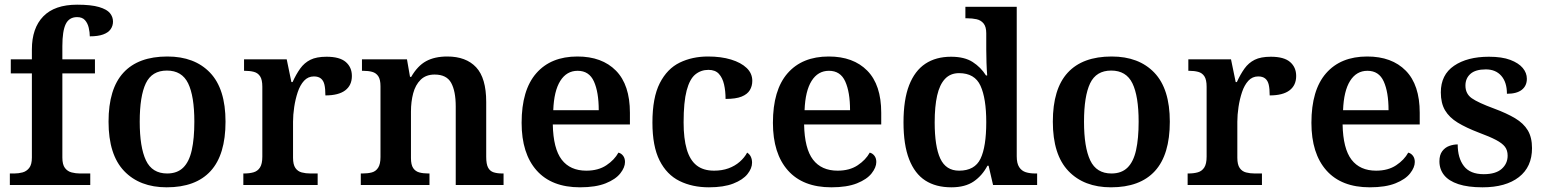

<svg xmlns="http://www.w3.org/2000/svg" viewBox="-20 -789 6591 819"><path d="M22 0V-49H41Q59 -49 76 -53.5Q93 -58 104.5 -72.5Q116 -87 116 -117V-476H26V-536H116V-578Q116 -669 164.5 -719Q213 -769 309 -769Q369 -769 402.5 -759Q436 -749 449 -733Q462 -717 462 -697Q462 -679 452 -664.5Q442 -650 420 -642Q398 -634 363 -634Q363 -651 358.5 -670.5Q354 -690 342.5 -703Q331 -716 309 -716Q275 -716 260.5 -686.5Q246 -657 246 -592V-536H385V-476H246V-117Q246 -87 257 -72.5Q268 -58 285.5 -53.5Q303 -49 321 -49H365V0Z M691 10Q576 10 509.5 -59.5Q443 -129 443 -270Q443 -410 506.5 -479Q570 -548 694 -548Q810 -548 876 -479Q942 -410 942 -270Q942 -129 878.5 -59.5Q815 10 691 10ZM693 -49Q736 -49 761.5 -74Q787 -99 798 -148.5Q809 -198 809 -270Q809 -379 782.5 -433.5Q756 -488 692 -488Q628 -488 602 -433.5Q576 -379 576 -270Q576 -161 602.5 -105Q629 -49 693 -49Z M1018 0V-49H1021Q1044 -49 1061.5 -54Q1079 -59 1089 -74.5Q1099 -90 1099 -121V-419Q1099 -449 1089.5 -463.5Q1080 -478 1063 -482.5Q1046 -487 1024 -487H1021V-536H1203L1223 -439H1228Q1243 -472 1260.5 -496.5Q1278 -521 1304 -534Q1330 -547 1373 -547Q1429 -547 1455 -524.5Q1481 -502 1481 -465Q1481 -425 1452.5 -403.5Q1424 -382 1368 -382Q1368 -410 1364 -427.5Q1360 -445 1349 -454Q1338 -463 1319 -463Q1294 -463 1277 -444.5Q1260 -426 1250 -396Q1240 -366 1235 -332.5Q1230 -299 1230 -270V-116Q1230 -87 1240 -72.5Q1250 -58 1267 -53.5Q1284 -49 1304 -49H1335V0Z M1519 0V-49H1526Q1549 -49 1566 -53.5Q1583 -58 1593 -73.5Q1603 -89 1603 -119V-421Q1603 -450 1593.5 -464Q1584 -478 1567.5 -482.5Q1551 -487 1529 -487H1524V-536H1716L1729 -461H1734Q1761 -508 1797.5 -528Q1834 -548 1888 -548Q1968 -548 2011 -502Q2054 -456 2054 -354V-120Q2054 -89 2062 -74Q2070 -59 2085.5 -54Q2101 -49 2123 -49H2128V0H1924V-335Q1924 -400 1904.5 -435.5Q1885 -471 1834 -471Q1797 -471 1774.5 -449Q1752 -427 1742.5 -391Q1733 -355 1733 -313V-115Q1733 -86 1742.5 -72Q1752 -58 1768.5 -53.5Q1785 -49 1807 -49H1812V0Z M2454 10Q2333 10 2269 -62Q2205 -134 2205 -265Q2205 -405 2267.5 -476.5Q2330 -548 2443 -548Q2548 -548 2607.5 -487.5Q2667 -427 2667 -308V-258H2338Q2340 -155 2376 -108Q2412 -61 2481 -61Q2532 -61 2566.5 -84Q2601 -107 2618 -138Q2630 -135 2638 -124.5Q2646 -114 2646 -98Q2646 -75 2626 -49.5Q2606 -24 2563.5 -7Q2521 10 2454 10ZM2534 -319Q2534 -396 2513.5 -441.5Q2493 -487 2444 -487Q2397 -487 2370 -444Q2343 -401 2340 -319Z M3004 10Q2933 10 2878.5 -17Q2824 -44 2793.5 -104.5Q2763 -165 2763 -266Q2763 -373 2794.5 -434.5Q2826 -496 2879.5 -522Q2933 -548 3000 -548Q3056 -548 3098.5 -535Q3141 -522 3165 -499Q3189 -476 3189 -444Q3189 -422 3178.5 -404.5Q3168 -387 3143.5 -377Q3119 -367 3075 -367Q3075 -401 3068.5 -429Q3062 -457 3046.5 -474Q3031 -491 3002 -491Q2970 -491 2946 -471.5Q2922 -452 2909 -403Q2896 -354 2896 -267Q2896 -198 2909.5 -152Q2923 -106 2951.5 -83.5Q2980 -61 3026 -61Q3060 -61 3087.5 -71Q3115 -81 3135.5 -99Q3156 -117 3167 -138Q3178 -131 3183 -120Q3188 -109 3188 -95Q3188 -71 3168.5 -46.5Q3149 -22 3108 -6Q3067 10 3004 10Z M3526 10Q3405 10 3341 -62Q3277 -134 3277 -265Q3277 -405 3339.5 -476.5Q3402 -548 3515 -548Q3620 -548 3679.5 -487.5Q3739 -427 3739 -308V-258H3410Q3412 -155 3448 -108Q3484 -61 3553 -61Q3604 -61 3638.5 -84Q3673 -107 3690 -138Q3702 -135 3710 -124.5Q3718 -114 3718 -98Q3718 -75 3698 -49.5Q3678 -24 3635.5 -7Q3593 10 3526 10ZM3606 -319Q3606 -396 3585.5 -441.5Q3565 -487 3516 -487Q3469 -487 3442 -444Q3415 -401 3412 -319Z M4038 10Q3972 10 3927 -19Q3882 -48 3858 -109.5Q3834 -171 3834 -267Q3834 -364 3858 -425.5Q3882 -487 3927 -517Q3972 -547 4037 -547Q4094 -547 4129 -524.5Q4164 -502 4186 -467H4191Q4189 -491 4188 -521.5Q4187 -552 4187 -578V-647Q4187 -675 4175.5 -689Q4164 -703 4145.5 -707Q4127 -711 4106 -711H4098V-760H4317V-122Q4317 -92 4327.5 -76Q4338 -60 4355.5 -54.5Q4373 -49 4396 -49H4404V0H4216L4197 -82H4192Q4170 -40 4133.5 -15Q4097 10 4038 10ZM4071 -61Q4138 -61 4162.5 -112Q4187 -163 4187 -268Q4187 -369 4162.5 -423Q4138 -477 4071 -477Q4034 -477 4011 -452.5Q3988 -428 3977.5 -381.5Q3967 -335 3967 -267Q3967 -164 3991 -112.5Q4015 -61 4071 -61Z M4719 10Q4604 10 4537.5 -59.5Q4471 -129 4471 -270Q4471 -410 4534.5 -479Q4598 -548 4722 -548Q4838 -548 4904 -479Q4970 -410 4970 -270Q4970 -129 4906.5 -59.5Q4843 10 4719 10ZM4721 -49Q4764 -49 4789.5 -74Q4815 -99 4826 -148.5Q4837 -198 4837 -270Q4837 -379 4810.5 -433.5Q4784 -488 4720 -488Q4656 -488 4630 -433.5Q4604 -379 4604 -270Q4604 -161 4630.5 -105Q4657 -49 4721 -49Z M5046 0V-49H5049Q5072 -49 5089.5 -54Q5107 -59 5117 -74.5Q5127 -90 5127 -121V-419Q5127 -449 5117.5 -463.5Q5108 -478 5091 -482.5Q5074 -487 5052 -487H5049V-536H5231L5251 -439H5256Q5271 -472 5288.5 -496.5Q5306 -521 5332 -534Q5358 -547 5401 -547Q5457 -547 5483 -524.5Q5509 -502 5509 -465Q5509 -425 5480.5 -403.5Q5452 -382 5396 -382Q5396 -410 5392 -427.5Q5388 -445 5377 -454Q5366 -463 5347 -463Q5322 -463 5305 -444.5Q5288 -426 5278 -396Q5268 -366 5263 -332.5Q5258 -299 5258 -270V-116Q5258 -87 5268 -72.5Q5278 -58 5295 -53.5Q5312 -49 5332 -49H5363V0Z M5823 10Q5702 10 5638 -62Q5574 -134 5574 -265Q5574 -405 5636.5 -476.5Q5699 -548 5812 -548Q5917 -548 5976.5 -487.5Q6036 -427 6036 -308V-258H5707Q5709 -155 5745 -108Q5781 -61 5850 -61Q5901 -61 5935.5 -84Q5970 -107 5987 -138Q5999 -135 6007 -124.5Q6015 -114 6015 -98Q6015 -75 5995 -49.5Q5975 -24 5932.5 -7Q5890 10 5823 10ZM5903 -319Q5903 -396 5882.5 -441.5Q5862 -487 5813 -487Q5766 -487 5739 -444Q5712 -401 5709 -319Z M6304 10Q6242 10 6201 -3.5Q6160 -17 6140 -42Q6120 -67 6120 -101Q6120 -128 6132 -144Q6144 -160 6162 -166.5Q6180 -173 6198 -173Q6198 -115 6224.5 -80.5Q6251 -46 6309 -46Q6360 -46 6385.5 -68.5Q6411 -91 6411 -125Q6411 -148 6399.5 -163Q6388 -178 6361.5 -192Q6335 -206 6289 -223Q6234 -244 6198 -266Q6162 -288 6144 -318.5Q6126 -349 6126 -395Q6126 -470 6182.5 -508.5Q6239 -547 6331 -547Q6387 -547 6422.5 -533.5Q6458 -520 6475.5 -499Q6493 -478 6493 -453Q6493 -423 6471.5 -406Q6450 -389 6408 -389Q6408 -438 6384 -465.5Q6360 -493 6318 -493Q6274 -493 6252.5 -474Q6231 -455 6231 -424Q6231 -389 6258 -370Q6285 -351 6353 -326Q6407 -306 6443 -284.5Q6479 -263 6497 -233Q6515 -203 6515 -157Q6515 -77 6459 -33.5Q6403 10 6304 10Z"/></svg>

Font: Noto Serif Hebrew SemiBold
Style: Regular
Weight: 600
Version: Version 2.003